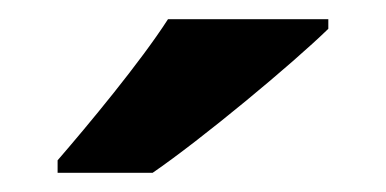

<svg xmlns="http://www.w3.org/2000/svg" viewBox="-20 -786 402 200"><path d="M322 -756V-766H155C126 -721 72 -656 40 -619V-606H139C190 -641 284 -719 322 -756Z"/></svg>

Font: Noto Traditional Nushu
Style: Bold
Weight: 700
Designer: LIU Zhao
Foundry: LiuZhao Studio
Version: Version 2.003